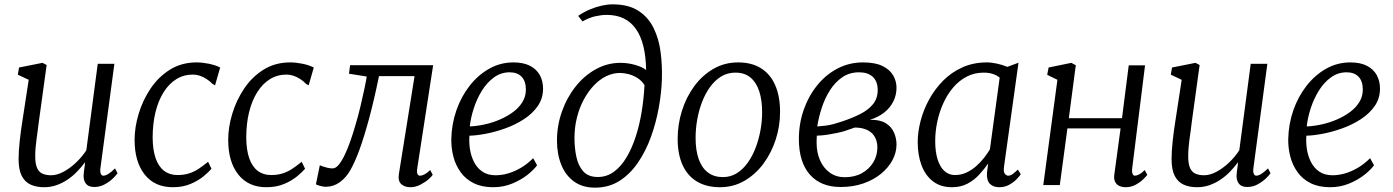

<svg xmlns="http://www.w3.org/2000/svg" viewBox="-20 -851 6406 883"><path d="M182.5 10Q147 10 120.8 -2Q94.5 -14 80 -42.2Q65.5 -70.5 65.5 -120Q65.5 -137 66.8 -158.2Q68 -179.5 70.8 -203.5Q73.5 -227.5 76.5 -251Q79.5 -274.5 83 -294.5L112 -484L62 -507.5L67.5 -540.5L175.5 -562L194.5 -552L158.5 -290.5Q156 -269.5 153.2 -249Q150.5 -228.5 147.8 -208.8Q145 -189 143.5 -170Q142 -151 142 -132.5Q142 -97 150.8 -78Q159.5 -59 176 -52Q192.5 -45 214.5 -45Q243 -45 273.5 -61.8Q304 -78.5 331.2 -104.8Q358.5 -131 377 -160L429.5 -557.5H506L442 -79Q439.5 -61 443.5 -52Q447.5 -43 455 -43Q465 -43 478 -51Q491 -59 509 -76.5L520.5 -54.5Q516.5 -47.5 501 -32Q485.5 -16.5 462.8 -3.8Q440 9 413 9Q385.5 9 373.2 -9Q361 -27 365.5 -56Q365.5 -57.5 366 -62.8Q366.5 -68 367.8 -75Q369 -82 369.8 -89.2Q370.5 -96.5 371 -102.5L370 -103.5Q354 -82 334.2 -61.5Q314.5 -41 290.8 -25Q267 -9 240 0.5Q213 10 182.5 10Z M774.5 10Q691.5 10 645.2 -48.5Q599 -107 599 -208Q599 -266 617.8 -328Q636.5 -390 672.5 -443.8Q708.5 -497.5 761.8 -530.8Q815 -564 884 -564Q910.5 -564 941 -557.8Q971.5 -551.5 992.5 -540.5L969 -458.5L957.5 -465Q945 -478 929.8 -487.8Q914.5 -497.5 898.8 -502.8Q883 -508 867 -508Q825 -508 791 -487Q757 -466 732.5 -427Q708 -388 695 -335Q682 -282 682 -217.5Q682.5 -161.5 695.8 -123.2Q709 -85 734.5 -65.5Q760 -46 796 -46Q826 -46 849.5 -53.5Q873 -61 894 -75Q915 -89 937 -107L952.5 -75Q940 -60 915.8 -40Q891.5 -20 856.2 -5Q821 10 774.5 10Z M1205 10Q1122 10 1075.8 -48.5Q1029.5 -107 1029.5 -208Q1029.5 -266 1048.2 -328Q1067 -390 1103 -443.8Q1139 -497.5 1192.2 -530.8Q1245.5 -564 1314.5 -564Q1341 -564 1371.5 -557.8Q1402 -551.5 1423 -540.5L1399.5 -458.5L1388 -465Q1375.5 -478 1360.2 -487.8Q1345 -497.5 1329.2 -502.8Q1313.5 -508 1297.5 -508Q1255.5 -508 1221.5 -487Q1187.5 -466 1163 -427Q1138.5 -388 1125.5 -335Q1112.5 -282 1112.5 -217.5Q1113 -161.5 1126.2 -123.2Q1139.5 -85 1165 -65.5Q1190.5 -46 1226.5 -46Q1256.5 -46 1280 -53.5Q1303.5 -61 1324.5 -75Q1345.5 -89 1367.5 -107L1383 -75Q1370.5 -60 1346.2 -40Q1322 -20 1286.8 -5Q1251.5 10 1205 10Z M1899 -77.5Q1896 -59 1900 -51Q1904 -43 1910.5 -43Q1920.5 -43 1932 -48.8Q1943.5 -54.5 1958.5 -69L1970 -47Q1966 -40 1950.8 -26.5Q1935.5 -13 1913.2 -1.5Q1891 10 1866.5 10Q1841.5 10 1825.5 -4.2Q1809.5 -18.5 1814.5 -51L1886.5 -501H1723Q1699.5 -387 1677 -304Q1654.5 -221 1633.5 -163.5Q1612.5 -106 1592 -70Q1571.5 -33.5 1542.5 -12.8Q1513.5 8 1478 8Q1467 8 1450.8 3.5Q1434.5 -1 1433 -4L1451 -91.5Q1453.5 -89.5 1463.2 -86Q1473 -82.5 1485.5 -79.5Q1498 -76.5 1509.5 -76.5Q1524 -76.5 1538 -93.5Q1552 -110.5 1565.5 -138.8Q1579 -167 1591.2 -202Q1603.5 -237 1614 -273.5Q1628 -320 1638.5 -365Q1649 -410 1656.5 -445.5Q1664 -481 1666.5 -499L1585 -512L1590 -551H1972Z M2450 -91Q2436 -71 2406.5 -47.5Q2377 -24 2336.2 -7Q2295.5 10 2248 10Q2196 10 2158.8 -8.5Q2121.5 -27 2098.5 -59Q2075.5 -91 2065.2 -130.2Q2055 -169.5 2055.5 -211Q2057 -280.5 2079 -343.8Q2101 -407 2139.8 -456.5Q2178.5 -506 2229.8 -535Q2281 -564 2341.5 -564Q2387.5 -564 2417.8 -548.2Q2448 -532.5 2462.8 -505.2Q2477.5 -478 2477.5 -443.5Q2477.5 -398 2453 -363Q2428.5 -328 2389 -302.5Q2349.5 -277 2303.5 -260.5Q2257.5 -244 2213.8 -235.8Q2170 -227.5 2139 -227Q2136.5 -197.5 2141.2 -165.8Q2146 -134 2159.8 -106.5Q2173.5 -79 2198 -62Q2222.5 -45 2259.5 -45Q2287.5 -45 2316.8 -53.5Q2346 -62 2375.5 -79.2Q2405 -96.5 2432 -123.5ZM2324 -518.5Q2284 -518.5 2251.8 -495Q2219.5 -471.5 2196.2 -434Q2173 -396.5 2159 -353.2Q2145 -310 2140.5 -269.5Q2174 -271 2210 -279Q2246 -287 2279.5 -301.5Q2313 -316 2340 -336Q2367 -356 2382.8 -382Q2398.5 -408 2398.5 -438.5Q2398.5 -478 2378.8 -498.2Q2359 -518.5 2324 -518.5Z M2716.5 12Q2658.5 12 2619.5 -16.5Q2580.5 -45 2561 -94Q2541.5 -143 2541.5 -204.5Q2541.5 -273 2564 -337.2Q2586.5 -401.5 2626.5 -452.2Q2666.5 -503 2719.8 -532.5Q2773 -562 2833.5 -562Q2866.5 -562 2900 -552.8Q2933.5 -543.5 2951.5 -529Q2950.5 -590.5 2939 -637.8Q2927.5 -685 2905 -717.2Q2882.5 -749.5 2849 -766Q2815.5 -782.5 2770 -782.5Q2746 -782.5 2717.8 -776.2Q2689.5 -770 2659 -752.5L2639 -778Q2664 -795.5 2692 -807.2Q2720 -819 2747 -825Q2774 -831 2797 -831Q2870.5 -831 2916.2 -801.2Q2962 -771.5 2986.2 -721.5Q3010.5 -671.5 3018.2 -610.5Q3026 -549.5 3024 -486Q3022 -423.5 3009.5 -354.8Q2997 -286 2973.5 -221Q2950 -156 2914 -103.2Q2878 -50.5 2829 -19.2Q2780 12 2716.5 12ZM2729.5 -37Q2770.5 -37 2803.5 -61.2Q2836.5 -85.5 2861.5 -127.5Q2886.5 -169.5 2904 -223.8Q2921.5 -278 2931.2 -338.5Q2941 -399 2944 -459.5Q2932 -479 2912.8 -491.5Q2893.5 -504 2871.8 -509.8Q2850 -515.5 2831 -515.5Q2798 -515.5 2767.2 -500.2Q2736.5 -485 2710.2 -457Q2684 -429 2664 -391.5Q2644 -354 2633 -309.2Q2622 -264.5 2622 -215.5Q2622 -171.5 2630.5 -130.5Q2639 -89.5 2662.2 -63.2Q2685.5 -37 2729.5 -37Z M3374.5 -564Q3437 -564 3480 -537Q3523 -510 3545.2 -459Q3567.5 -408 3567.5 -336Q3567.5 -271 3547.5 -209.2Q3527.5 -147.5 3490.8 -98Q3454 -48.5 3403.2 -19.2Q3352.5 10 3291 10Q3229 10 3185.5 -16Q3142 -42 3119.2 -92Q3096.5 -142 3096.5 -212Q3096.5 -278.5 3116.2 -341.5Q3136 -404.5 3172.8 -454.5Q3209.5 -504.5 3260.8 -534.2Q3312 -564 3374.5 -564ZM3362 -517Q3325.5 -517 3296.2 -499Q3267 -481 3245 -450.2Q3223 -419.5 3208.2 -380.5Q3193.5 -341.5 3186.2 -299.5Q3179 -257.5 3179 -217.5Q3179 -159 3193.5 -118.8Q3208 -78.5 3236 -57.5Q3264 -36.5 3304.5 -36.5Q3340 -36.5 3368.8 -54.5Q3397.5 -72.5 3419.2 -103.2Q3441 -134 3455.5 -172.5Q3470 -211 3477.5 -252.8Q3485 -294.5 3485 -334.5Q3485 -391 3471.5 -431.8Q3458 -472.5 3431 -494.8Q3404 -517 3362 -517Z M3846 9Q3800.5 9 3765.2 -5.2Q3730 -19.5 3705 -47.5Q3680 -75.5 3667 -116.5Q3654 -157.5 3654 -211.5Q3654 -282 3676 -345.2Q3698 -408.5 3737.8 -458Q3777.5 -507.5 3831.5 -535.8Q3885.5 -564 3949 -564Q4005.5 -564 4039 -547.2Q4072.5 -530.5 4087.8 -504Q4103 -477.5 4103 -447.5Q4103 -414 4088.5 -384.8Q4074 -355.5 4046.8 -333.8Q4019.5 -312 3980.5 -300Q4026.5 -301 4053 -284.8Q4079.5 -268.5 4091.2 -242Q4103 -215.5 4103 -186.5Q4103 -149.5 4084.5 -114.8Q4066 -80 4032 -52Q3998 -24 3950.8 -7.5Q3903.5 9 3846 9ZM3865 -36Q3910.5 -36 3943.8 -54.5Q3977 -73 3996 -104.2Q4015 -135.5 4015 -173Q4015 -199 4004.2 -219.5Q3993.5 -240 3970.8 -252Q3948 -264 3911.5 -264.5Q3904.5 -262.5 3892 -257.8Q3879.5 -253 3864 -248.2Q3848.5 -243.5 3831.5 -240Q3812.5 -236 3788.5 -232Q3764.5 -228 3736.5 -227Q3736 -219 3735.8 -211Q3735.5 -203 3735.5 -195.5Q3735.5 -150 3751.2 -114Q3767 -78 3796.2 -57Q3825.5 -36 3865 -36ZM3738.5 -269.5Q3759.5 -271 3777.2 -273.2Q3795 -275.5 3812.8 -280.2Q3830.5 -285 3851.5 -292Q3898 -307.5 3935.5 -326.2Q3973 -345 3994.8 -371.8Q4016.5 -398.5 4016.5 -437Q4016.5 -476.5 3994 -497.5Q3971.5 -518.5 3931 -518.5Q3887 -518.5 3853.8 -495.8Q3820.5 -473 3797 -436Q3773.5 -399 3759.2 -355.2Q3745 -311.5 3738.5 -269.5Z M4597.5 -85Q4594 -60.5 4601.2 -51.8Q4608.5 -43 4616.5 -43Q4626.5 -43 4636.8 -50.2Q4647 -57.5 4661 -71L4674.5 -50Q4671 -43.5 4657.5 -29Q4644 -14.5 4623 -2.2Q4602 10 4576 10Q4548.5 10 4532.8 -5.2Q4517 -20.5 4519 -56.5L4524.5 -99Q4506.5 -73 4483.2 -47.8Q4460 -22.5 4429.2 -6.2Q4398.5 10 4358 10Q4306 10 4271 -16.8Q4236 -43.5 4218.2 -90.5Q4200.5 -137.5 4200.5 -197.5Q4200.5 -244 4213.8 -295Q4227 -346 4253 -393.5Q4279 -441 4317.2 -479.8Q4355.5 -518.5 4406 -541.2Q4456.5 -564 4519 -564Q4540 -564 4566 -558.2Q4592 -552.5 4612.5 -543.5L4664 -562.5ZM4577.5 -494Q4563 -506 4544.2 -511.5Q4525.5 -517 4504 -517Q4461.5 -517 4426.2 -498.8Q4391 -480.5 4364 -449Q4337 -417.5 4318.5 -376.8Q4300 -336 4290.5 -291.2Q4281 -246.5 4281 -202Q4281 -150.5 4292.8 -115.5Q4304.5 -80.5 4324.8 -63.2Q4345 -46 4371.5 -46Q4400 -46 4424.2 -57.2Q4448.5 -68.5 4469 -86.5Q4489.5 -104.5 4505.5 -125Q4521.5 -145.5 4532.5 -164Z M5187 -77.5Q5185 -59.5 5188.8 -51.2Q5192.5 -43 5198.5 -43Q5207.5 -43 5218.8 -48.8Q5230 -54.5 5244.5 -69L5256.5 -47Q5252 -40.5 5238 -26.8Q5224 -13 5203 -1.5Q5182 10 5157 10Q5140.5 10 5127.5 4Q5114.5 -2 5108 -15.5Q5101.5 -29 5105 -50.5L5133.5 -260.5H4889L4854 0H4778L4843 -484L4796 -507L4802.5 -540.5L4907 -562L4927.5 -551L4895.5 -307.5H5140L5171 -550.5H5246Z M5485 10Q5449.5 10 5423.2 -2Q5397 -14 5382.5 -42.2Q5368 -70.5 5368 -120Q5368 -137 5369.2 -158.2Q5370.5 -179.5 5373.2 -203.5Q5376 -227.5 5379 -251Q5382 -274.5 5385.5 -294.5L5414.5 -484L5364.5 -507.5L5370 -540.5L5478 -562L5497 -552L5461 -290.5Q5458.5 -269.5 5455.8 -249Q5453 -228.5 5450.2 -208.8Q5447.5 -189 5446 -170Q5444.5 -151 5444.5 -132.5Q5444.5 -97 5453.2 -78Q5462 -59 5478.5 -52Q5495 -45 5517 -45Q5545.5 -45 5576 -61.8Q5606.5 -78.5 5633.8 -104.8Q5661 -131 5679.5 -160L5732 -557.5H5808.5L5744.5 -79Q5742 -61 5746 -52Q5750 -43 5757.5 -43Q5767.5 -43 5780.5 -51Q5793.5 -59 5811.5 -76.5L5823 -54.5Q5819 -47.5 5803.5 -32Q5788 -16.5 5765.2 -3.8Q5742.5 9 5715.5 9Q5688 9 5675.8 -9Q5663.5 -27 5668 -56Q5668 -57.5 5668.5 -62.8Q5669 -68 5670.2 -75Q5671.5 -82 5672.2 -89.2Q5673 -96.5 5673.5 -102.5L5672.5 -103.5Q5656.5 -82 5636.8 -61.5Q5617 -41 5593.2 -25Q5569.5 -9 5542.5 0.5Q5515.5 10 5485 10Z M6299 -91Q6285 -71 6255.5 -47.5Q6226 -24 6185.2 -7Q6144.5 10 6097 10Q6045 10 6007.8 -8.5Q5970.5 -27 5947.5 -59Q5924.5 -91 5914.2 -130.2Q5904 -169.5 5904.5 -211Q5906 -280.5 5928 -343.8Q5950 -407 5988.8 -456.5Q6027.5 -506 6078.8 -535Q6130 -564 6190.5 -564Q6236.5 -564 6266.8 -548.2Q6297 -532.5 6311.8 -505.2Q6326.5 -478 6326.5 -443.5Q6326.5 -398 6302 -363Q6277.5 -328 6238 -302.5Q6198.5 -277 6152.5 -260.5Q6106.5 -244 6062.8 -235.8Q6019 -227.5 5988 -227Q5985.5 -197.5 5990.2 -165.8Q5995 -134 6008.8 -106.5Q6022.5 -79 6047 -62Q6071.5 -45 6108.5 -45Q6136.5 -45 6165.8 -53.5Q6195 -62 6224.5 -79.2Q6254 -96.5 6281 -123.5ZM6173 -518.5Q6133 -518.5 6100.8 -495Q6068.5 -471.5 6045.2 -434Q6022 -396.5 6008 -353.2Q5994 -310 5989.5 -269.5Q6023 -271 6059 -279Q6095 -287 6128.5 -301.5Q6162 -316 6189 -336Q6216 -356 6231.8 -382Q6247.5 -408 6247.5 -438.5Q6247.5 -478 6227.8 -498.2Q6208 -518.5 6173 -518.5Z"/></svg>

Font: Merriweather 28pt Light
Style: Italic
Weight: 300
Italic angle: -7.8°
Version: Version 2.101